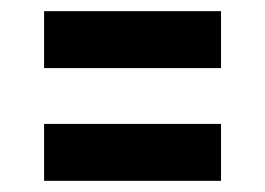

<svg xmlns="http://www.w3.org/2000/svg" viewBox="-20 -448 475 344"><path d="M59 -326V-428H376V-326ZM59 -124V-226H376V-124Z"/></svg>

Font: Raleway ExtraBold
Style: Regular
Weight: 800
Designer: Matt McInerney, Pablo Impallari, Rodrigo Fuenzalida
Foundry: Matt McInerney, Pablo Impallari, Rodrigo Fuenzalida
Version: Version 4.026